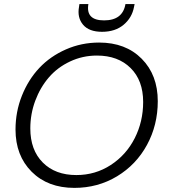

<svg xmlns="http://www.w3.org/2000/svg" viewBox="-20 -916 828 943"><path d="M754.9 -418.9Q754.9 -301.8 701.9 -204.3Q648.9 -106.9 554.7 -50Q460.4 6.8 345.2 6.8Q214.8 6.8 135.5 -72.5Q56.2 -151.9 56.2 -279.8Q56.2 -367.2 87.6 -446Q119.1 -524.9 173.1 -582.3Q227.1 -639.6 303.7 -673.3Q380.4 -707 466.8 -707Q597.2 -707 676 -627.4Q754.9 -547.9 754.9 -418.9ZM128.9 -285.2Q128.9 -179.2 190.2 -117.7Q251.5 -56.2 355 -56.2Q448.2 -56.2 524.2 -105.7Q600.1 -155.3 641.6 -237.1Q683.1 -318.8 683.1 -415Q683.1 -521 621.3 -582Q559.6 -643.1 456.1 -643.1Q385.7 -643.1 324 -614Q262.2 -585 220 -535.9Q177.7 -486.8 153.3 -421.6Q128.9 -356.4 128.9 -285.2ZM638.2 -881.8Q628.4 -829.1 587.2 -794.4Q545.9 -759.8 481 -759.8Q417 -759.8 387.7 -794.9Q358.4 -830.1 368.2 -882.8L370.1 -896H414.1Q400.4 -815.9 491.2 -815.9Q582.5 -815.9 596.2 -896H641.1Z"/></svg>

Font: SVN-Poppins Light
Style: Italic
Weight: 300
Italic angle: -10°
Designer: Ninad Kale (Devanagari), Jonny Pinhorn (Latin)
Foundry: Indian Type Foundry
Version: Version 3.002 2017